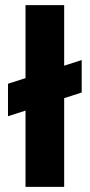

<svg xmlns="http://www.w3.org/2000/svg" viewBox="-20 -725 348 745"><path d="M11 -274V-400L297 -492V-366ZM79 0V-705H229V0Z"/></svg>

Font: DM Sans 36pt Black
Style: Regular
Weight: 900
Designer: Colophon Foundry, Jonny Pinhorn
Foundry: Colophon Foundry
Version: Version 4.004;gftools[0.9.30]